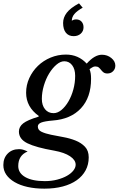

<svg xmlns="http://www.w3.org/2000/svg" viewBox="-95 -867 709 1147"><path d="M399 -821Q365 -802 349.5 -783.5Q334 -765 334 -743Q345 -751 360 -751Q380 -751 392 -738Q404 -725 404 -704Q404 -681 387.5 -666Q371 -651 345 -651Q315 -651 298.5 -671.5Q282 -692 282 -730Q282 -762 303.5 -790.5Q325 -819 377 -847ZM435 73Q435 116 416.5 150.5Q398 185 363.5 209.5Q329 234 280 247Q231 260 170 260Q115 260 70 250Q25 240 -7.5 221Q-40 202 -57.5 176.5Q-75 151 -75 119Q-75 77 -49 50.5Q-23 24 19 24Q31 24 42 27Q53 30 70 38Q14 61 14 125Q14 167 56 191Q98 215 173 215Q213 215 247 206Q281 197 305.5 183Q330 169 343.5 151.5Q357 134 357 117Q357 89 323.5 66.5Q290 44 229 33Q120 14 69 -11Q18 -36 18 -81Q18 -110 43.5 -130Q69 -150 135 -170L137 -174Q61 -228 61 -313Q61 -359 80 -400.5Q99 -442 131.5 -473.5Q164 -505 207.5 -523Q251 -541 299 -541Q373 -541 423 -487Q470 -540 514 -540Q546 -540 570 -520.5Q594 -501 594 -475Q594 -455 580.5 -441.5Q567 -428 547 -428Q532 -428 523.5 -434.5Q515 -441 509 -449Q503 -457 495.5 -463.5Q488 -470 475 -470Q468 -470 462 -467.5Q456 -465 440 -454Q445 -440 447 -427.5Q449 -415 449 -396Q449 -285 388.5 -220Q328 -155 220 -147Q172 -143 151.5 -135Q131 -127 131 -111Q131 -90 153.5 -79.5Q176 -69 210 -62Q244 -55 283 -48Q322 -41 356 -27.5Q390 -14 412.5 9.5Q435 33 435 73ZM225 -191Q249 -191 272 -210Q295 -229 313.5 -260.5Q332 -292 343 -332Q354 -372 354 -414Q354 -454 336 -477.5Q318 -501 289 -501Q266 -501 242 -480.5Q218 -460 198.5 -428Q179 -396 167 -355.5Q155 -315 155 -276Q155 -238 174 -214.5Q193 -191 225 -191Z"/></svg>

Font: SVN-Libre Baskerville
Style: Italic
Weight: 400
Italic angle: -14°
Designer: Pablo Impallari, Rodrigo Fuenzalida
Foundry: Pablo Impallari, Rodrigo Fuenzalida
Version: Version 1.000; ttfautohint (v1.8.4)